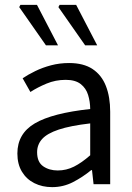

<svg xmlns="http://www.w3.org/2000/svg" viewBox="-20 -757 544 789"><path d="M194.3 12Q153.6 12 121.2 -4.3Q88.8 -20.5 70.1 -51.5Q51.4 -82.4 51.4 -126.2Q51.4 -208 123.4 -250.2Q195.4 -292.3 350.7 -309Q350.5 -339.5 342 -367Q333.5 -394.6 311.5 -411.7Q289.4 -428.9 249.9 -428.9Q208.1 -428.9 171.1 -413.4Q134 -397.9 104.9 -379L73 -435.4Q95.3 -450.4 125 -464.9Q154.7 -479.4 189.9 -488.7Q225.1 -498 264.1 -498Q323.2 -498 360.4 -473.3Q397.6 -448.6 415.2 -403.6Q432.8 -358.6 432.8 -297.7V0H364.5L358.1 -57.9H354.8Q319.7 -29.1 279.8 -8.5Q239.9 12 194.3 12ZM217.2 -56.5Q252.6 -56.5 284.1 -72.3Q315.6 -88.1 350.7 -118.9V-249.9Q269 -240.4 221.3 -224.5Q173.6 -208.6 153 -185.6Q132.5 -162.7 132.5 -131.5Q132.5 -91.2 157.3 -73.8Q182.1 -56.5 217.2 -56.5ZM168.8 -570.7 59 -727.8 63.9 -736.9H132L218.4 -570.7ZM329.9 -570.7 220 -727.8 224.9 -736.9H293L379.4 -570.7Z"/></svg>

Font: Source Sans 3 VF
Style: Regular
Weight: 200
Designer: Paul D. Hunt
Foundry: Adobe
Version: Version 3.046;hotconv 1.0.118;makeotfexe 2.5.65603